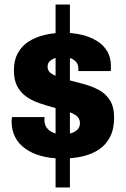

<svg xmlns="http://www.w3.org/2000/svg" viewBox="-20 -764 552 843"><path d="M224 59V-744H287V59ZM254 -68Q203 -68 162 -79Q121 -90 91.5 -111Q62 -132 46.5 -162Q31 -192 31 -230Q31 -235 31.5 -240Q32 -245 33 -250H176Q175 -245 175 -241.5Q175 -238 175 -235Q176 -215 186.5 -201.5Q197 -188 215 -181Q233 -174 255 -174Q273 -174 290 -178.5Q307 -183 319 -194Q331 -205 331 -223Q331 -245 314 -257Q297 -269 270 -276.5Q243 -284 212 -293Q182 -301 151.5 -311.5Q121 -322 96 -339.5Q71 -357 56 -384.5Q41 -412 41 -455Q41 -499 58 -530.5Q75 -562 105.5 -581.5Q136 -601 175.5 -610.5Q215 -620 260 -620Q302 -620 339.5 -611Q377 -602 406 -584Q435 -566 451 -538.5Q467 -511 467 -475Q467 -470 467 -463Q467 -456 466 -452H324V-464Q324 -480 315 -491Q306 -502 291 -508Q276 -514 256 -514Q243 -514 231 -511.5Q219 -509 209.5 -503.5Q200 -498 194.5 -490.5Q189 -483 189 -471Q189 -454 201.5 -444Q214 -434 236 -427Q258 -420 283 -412Q315 -404 349.5 -394.5Q384 -385 414 -369Q444 -353 462.5 -324Q481 -295 481 -247Q481 -198 463.5 -163.5Q446 -129 415 -108Q384 -87 342.5 -77.5Q301 -68 254 -68Z"/></svg>

Font: Archivo SemiCondensed ExtraBold
Style: Regular
Weight: 800
Width: 4
Designer: Hector Gatti
Foundry: Omnibus-Type
Version: Version 2.001